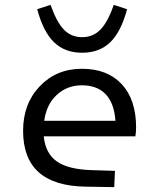

<svg xmlns="http://www.w3.org/2000/svg" viewBox="-20 -763 654 790"><path d="M357 -63 453 -60 450 7 332 5Q203 3 139 -54.5Q75 -112 75 -225Q75 -336 143.5 -408Q212 -480 317 -480Q422 -480 481 -416.5Q540 -353 540 -238Q540 -227 539 -218Q538 -209 537 -202H160Q167 -132 213.5 -99Q260 -66 357 -63ZM317 -412Q256 -412 213.5 -372.5Q171 -333 162 -266H455Q450 -338 415 -375Q380 -412 317 -412ZM318 -610Q363 -610 393.5 -641.5Q424 -673 448 -743L503 -725Q478 -632 433.5 -589Q389 -546 318 -546Q247 -546 202.5 -589Q158 -632 133 -725L188 -743Q213 -672 243 -641Q273 -610 318 -610Z"/></svg>

Font: Intel One Mono
Style: Regular
Weight: 400
Monospace: yes
Designer: Fred Shallcrass
Foundry: Frere-Jones Type LLC
Version: Version 1.400;hotconv 1.1.0;makeotfexe 2.6.0;FJTRelease1.4